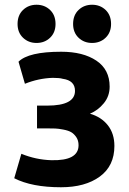

<svg xmlns="http://www.w3.org/2000/svg" viewBox="-20 -768 542 809"><path d="M462 -153Q462 -69 400.5 -24Q339 21 237 21Q114 21 40 -17L70 -120Q131 -95 196 -93Q311 -90 311 -156Q311 -176 301.5 -190Q292 -204 280 -211Q268 -218 247 -222Q226 -226 213 -226.5Q200 -227 179 -227H136V-323H179Q296 -323 296 -385Q296 -429 244 -436Q231 -440 202 -440Q142 -438 85 -415L58 -508Q100 -550 238 -550Q330 -550 386 -512.5Q442 -475 442 -403Q442 -363 417.5 -333Q393 -303 359 -289Q407 -275 434.5 -240Q462 -205 462 -153ZM214 -667Q214 -631 191 -609Q168 -587 134 -587Q100 -587 77 -609Q54 -631 54 -667Q54 -704 77 -726Q100 -748 134 -748Q168 -748 191 -726Q214 -704 214 -667ZM448 -667Q448 -631 425 -609Q402 -587 368 -587Q334 -587 311 -609Q288 -631 288 -667Q288 -704 311 -726Q334 -748 368 -748Q402 -748 425 -726Q448 -704 448 -667Z"/></svg>

Font: Repo
Style: Bold
Weight: 700
Designer: Stefan Peev
Foundry: Context Ltd
Version: Version 001.000